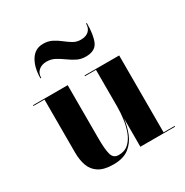

<svg xmlns="http://www.w3.org/2000/svg" viewBox="-165 -841 948 985"><g transform="rotate(-30 309.0 -348.5)"><path d="M192.5 -619Q164.5 -619 146.2 -603.5Q128 -588 128 -560H123.5Q123.5 -624 149.2 -665.5Q175 -707 223 -707Q253 -707 276 -695Q299 -683 318.5 -667.5Q338 -652 358 -640Q378 -628 402.5 -628Q434 -628 450.5 -643.8Q467 -659.5 467 -687H471.5Q471.5 -616 454.5 -578Q437.5 -540 382 -540Q353 -540 329.8 -552Q306.5 -564 285.2 -579.5Q264 -595 241.8 -607Q219.5 -619 192.5 -619ZM227 -460V-143.5Q227 -80.5 235.5 -49.5Q244 -18.5 275.5 -18.5Q311.5 -18.5 334.2 -39.5Q357 -60.5 369.5 -94Q382 -127.5 387 -165.2Q392 -203 392 -237V-455.5H327V-460H532V-4.5H597.5V0H392V-167Q386.5 -123.5 370.5 -83Q354.5 -42.5 320.8 -16.2Q287 10 229 10Q173 10 142.2 -9.8Q111.5 -29.5 99.2 -63.5Q87 -97.5 87 -141V-455.5H21.5V-460Z"/></g></svg>

Font: Bodoni* 36pt
Style: Bold
Weight: 700
Version: Version 2.3